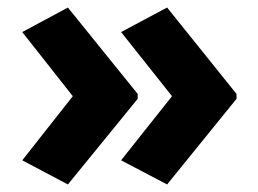

<svg xmlns="http://www.w3.org/2000/svg" viewBox="-20 -532 685 509"><path d="M607 -270 423 -43 301 -107 436 -277 301 -447 423 -512 607 -283ZM345 -270 160 -43 39 -107 173 -277 39 -447 160 -512 345 -283Z"/></svg>

Font: Noto Sans Sinhala ExtraBold
Style: Regular
Weight: 800
Designer: Jelle Bosma - Monotype Design Team
Foundry: Monotype Imaging Inc.
Version: Version 2.006; ttfautohint (v1.8.4.7-5d5b)